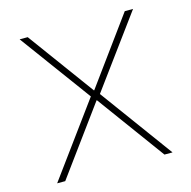

<svg xmlns="http://www.w3.org/2000/svg" viewBox="-107 -836 937 942"><g transform="rotate(-15 362.0 -365.0)"><path d="M69 0 339 -369 74 -730H115L361 -394H363L608 -730H650L385 -369L655 0H614L363 -343H361L110 0Z"/></g></svg>

Font: M PLUS 1 ExtraLight
Style: Regular
Weight: 250
Version: Version 1.001